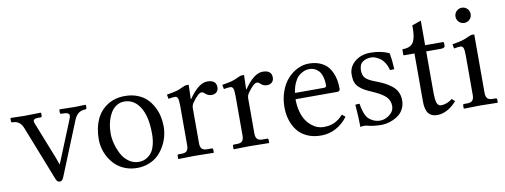

<svg xmlns="http://www.w3.org/2000/svg" viewBox="-55 -901 3141 1194"><g transform="rotate(-10 1515.5 -303.5)"><path d="M329.6 -401.9H325.2Q317.4 -402.8 317.4 -409.2V-428.7L321.3 -430.7Q378.4 -428.7 415 -428.7Q415 -428.7 482.9 -430.7L485.4 -428.7V-411.1Q485.4 -407.2 482.2 -404.5Q479 -401.9 474.1 -401.9Q427.2 -401.9 405.8 -349.6L268.1 -10.7Q258.8 12.2 243.7 12.2Q227.1 12.2 218.8 -9.3L83 -354.5Q64.5 -401.9 19 -401.9Q8.8 -401.9 8.8 -408.7V-428.7L11.7 -430.7Q64.9 -428.7 98.6 -428.7L198.7 -430.7L202.6 -428.7V-409.7Q202.6 -401.9 194.3 -401.9H177.2Q148.4 -401.4 148.4 -385.3Q148.4 -377.4 157.7 -356.4L244.1 -138.2L260.7 -92.3L278.3 -135.3L367.2 -353.5Q375.5 -372.6 375.5 -381.3Q375.5 -392.1 365.2 -397Q355 -401.9 329.6 -401.9Z M526.9 -205.1Q526.9 -273.9 550.5 -327.1Q574.2 -380.4 621.6 -411.1Q668.9 -441.9 733.4 -441.9Q776.4 -441.9 811.5 -428.2Q846.7 -414.6 869.9 -391.8Q893.1 -369.1 908.9 -339.1Q924.8 -309.1 931.6 -277.8Q938.5 -246.6 938.5 -214.4Q938.5 -183.6 930.7 -152.3Q922.9 -121.1 906.2 -91.3Q889.6 -61.5 866 -38.6Q842.3 -15.6 807.6 -1.7Q772.9 12.2 731.9 12.2Q692.9 12.2 659.2 -0.5Q625.5 -13.2 601.6 -34.7Q577.6 -56.2 560.5 -84.2Q543.5 -112.3 535.2 -143.1Q526.9 -173.8 526.9 -205.1ZM723.1 -408.7Q694.3 -408.7 671.4 -392.8Q648.4 -377 634.5 -350.8Q620.6 -324.7 613.3 -293.2Q606 -261.7 606 -228Q606 -197.8 614.7 -163.6Q623.5 -129.4 639.9 -97.4Q656.2 -65.4 684.8 -44.4Q713.4 -23.4 748.5 -23.4Q763.7 -23.4 777.6 -27.1Q791.5 -30.8 806.9 -41.5Q822.3 -52.2 833.5 -69.1Q844.7 -85.9 852.1 -115.2Q859.4 -144.5 859.4 -182.1Q859.4 -290 822.5 -349.4Q785.6 -408.7 723.1 -408.7Z M1062 -71.8V-320.8Q1062 -356.9 1056.9 -369.6Q1051.8 -382.3 1039.6 -382.3Q1022 -382.3 998 -377.4L992.7 -404.8Q1038.6 -412.6 1055.9 -417.5Q1073.2 -422.4 1096.2 -433.6Q1112.8 -441.9 1121.6 -441.9H1136.7L1133.8 -352.1H1136.7Q1198.2 -441.9 1253.4 -441.9Q1310.1 -441.9 1310.1 -396Q1310.1 -376.5 1298.1 -365.5Q1286.1 -354.5 1266.6 -354.5Q1243.2 -354.5 1225.6 -372.1Q1216.3 -381.3 1205.6 -381.3Q1186.5 -381.3 1148.4 -328.6Q1136.7 -312.5 1136.7 -293.9V-71.8Q1136.7 -49.3 1146.5 -38.1Q1156.2 -26.9 1179.7 -26.9H1209Q1217.3 -26.9 1217.3 -18.6V0L1215.3 2Q1136.7 0 1097.7 0L994.1 2L992.2 0V-18.6Q992.2 -26.9 1000 -26.9H1019Q1043 -26.9 1052.5 -38.1Q1062 -49.3 1062 -71.8Z M1411.6 -71.8V-320.8Q1411.6 -356.9 1406.5 -369.6Q1401.4 -382.3 1389.2 -382.3Q1371.6 -382.3 1347.7 -377.4L1342.3 -404.8Q1388.2 -412.6 1405.5 -417.5Q1422.9 -422.4 1445.8 -433.6Q1462.4 -441.9 1471.2 -441.9H1486.3L1483.4 -352.1H1486.3Q1547.9 -441.9 1603 -441.9Q1659.7 -441.9 1659.7 -396Q1659.7 -376.5 1647.7 -365.5Q1635.7 -354.5 1616.2 -354.5Q1592.8 -354.5 1575.2 -372.1Q1565.9 -381.3 1555.2 -381.3Q1536.1 -381.3 1498 -328.6Q1486.3 -312.5 1486.3 -293.9V-71.8Q1486.3 -49.3 1496.1 -38.1Q1505.9 -26.9 1529.3 -26.9H1558.6Q1566.9 -26.9 1566.9 -18.6V0L1564.9 2Q1486.3 0 1447.3 0L1343.8 2L1341.8 0V-18.6Q1341.8 -26.9 1349.6 -26.9H1368.7Q1392.6 -26.9 1402.1 -38.1Q1411.6 -49.3 1411.6 -71.8Z M1778.8 -276.9H1962.4Q1977.1 -276.9 1977.1 -290.5Q1977.1 -323.7 1969.2 -347.9Q1961.4 -372.1 1948.5 -384.5Q1935.5 -397 1921.9 -402.3Q1908.2 -407.7 1893.1 -407.7Q1883.8 -407.7 1873.8 -406Q1863.8 -404.3 1847.9 -396.5Q1832 -388.7 1819.3 -375.7Q1806.6 -362.8 1795.2 -337.2Q1783.7 -311.5 1778.8 -276.9ZM2042.5 -93.3 2062.5 -76.7Q2033.2 -36.1 1989.5 -12Q1945.8 12.2 1894 12.2Q1844.2 12.2 1805.7 -5.4Q1767.1 -22.9 1744.4 -53Q1721.7 -83 1710.2 -120.1Q1698.7 -157.2 1698.7 -199.2Q1698.7 -253.9 1715.8 -300.8Q1732.9 -347.7 1760.7 -377.9Q1788.6 -408.2 1823.2 -425Q1857.9 -441.9 1894 -441.9Q1932.1 -441.9 1961.4 -430.4Q1990.7 -418.9 2008.3 -400.6Q2025.9 -382.3 2037.1 -356.9Q2048.3 -331.5 2052.5 -306.9Q2056.6 -282.2 2056.6 -254.9Q2056.6 -237.8 2038.6 -237.8H1775.4Q1775.4 -194.8 1784.9 -159.9Q1794.4 -125 1809.3 -102.8Q1824.2 -80.6 1843.5 -65.2Q1862.8 -49.8 1881.3 -43.5Q1899.9 -37.1 1918 -37.1Q1958 -37.1 1986.8 -50.5Q2015.6 -64 2042.5 -93.3Z M2135.7 -140.1 2162.6 -141.1Q2165.5 -116.7 2174.6 -88.6Q2183.6 -60.5 2198.7 -44.9Q2209 -34.2 2228.3 -24.9Q2247.6 -15.6 2272.5 -15.6Q2302.2 -15.6 2331.1 -37.6Q2359.9 -59.6 2359.9 -93.3Q2359.9 -126.5 2337.2 -150.1Q2314.5 -173.8 2256.3 -199.2Q2224.6 -212.9 2207.5 -222.4Q2190.4 -231.9 2174.3 -246.6Q2158.2 -261.2 2151.9 -280.3Q2145.5 -299.3 2145.5 -326.7Q2145.5 -376.5 2185.1 -409.2Q2224.6 -441.9 2283.7 -441.9Q2351.6 -441.9 2401.9 -417.5Q2410.2 -371.1 2412.6 -315.4L2385.7 -314Q2378.4 -342.8 2364.5 -363.5Q2350.6 -384.3 2334.7 -394Q2318.8 -403.8 2306.4 -408Q2293.9 -412.1 2284.2 -412.1Q2251 -412.1 2229 -396.2Q2207 -380.4 2207 -342.3Q2207 -312 2223.1 -294.7Q2239.3 -277.3 2280.3 -262.2Q2314.5 -249.5 2338.1 -237.5Q2361.8 -225.6 2383.5 -208.3Q2405.3 -190.9 2416.3 -168Q2427.2 -145 2427.2 -115.7Q2427.2 -87.4 2415.8 -64.5Q2404.3 -41.5 2387.2 -27.6Q2370.1 -13.7 2348.9 -4.4Q2327.6 4.9 2309.1 8.5Q2290.5 12.2 2274.9 12.2Q2225.1 12.2 2185.1 1.5Q2176.8 -1 2166 -1Q2157.2 -1 2142.6 2Q2142.6 -53.7 2135.7 -140.1Z M2627.4 -389.6V-134.8Q2627.4 -85.9 2634.5 -64.7Q2641.6 -43.5 2661.1 -43.5Q2697.3 -43.5 2732.4 -70.8L2750.5 -53.7Q2691.9 12.2 2626 12.2Q2589.8 12.2 2571.5 -11.5Q2553.2 -35.2 2553.2 -87.4V-389.6H2488.3Q2483.4 -389.6 2483.4 -393.6V-424.8Q2483.4 -428.7 2487.3 -428.7Q2535.2 -428.7 2552.7 -456.5Q2570.3 -484.4 2570.3 -544.9V-564L2627.4 -584V-428.7H2737.8Q2745.6 -428.7 2745.6 -422.9V-402.8Q2745.6 -396.5 2738.3 -393.1Q2731 -389.6 2722.2 -389.6Z M2858.2 -536.9Q2844.2 -550.8 2844.2 -570.8Q2844.2 -590.8 2858.2 -604.7Q2872.1 -618.7 2892.1 -618.7Q2912.1 -618.7 2926 -604.7Q2939.9 -590.8 2939.9 -570.8Q2939.9 -550.8 2926 -536.9Q2912.1 -522.9 2892.1 -522.9Q2872.1 -522.9 2858.2 -536.9ZM2939.9 -71.8Q2939.9 -49.3 2949.7 -38.1Q2959.5 -26.9 2982.9 -26.9H3002Q3010.3 -26.9 3010.3 -18.6V0L3008.3 2Q2943.4 0 2902.3 0Q2861.3 0 2797.4 2L2795.4 0V-18.6Q2795.4 -26.9 2803.2 -26.9H2822.3Q2846.2 -26.9 2855.7 -38.1Q2865.2 -49.3 2865.2 -71.8V-320.8Q2865.2 -357.9 2859.9 -370.1Q2854.5 -382.3 2842.8 -382.3Q2825.2 -382.3 2800.8 -377.4L2795.9 -404.8Q2841.3 -412.6 2859.1 -417.7Q2877 -422.9 2899.9 -433.6Q2917.5 -441.9 2924.8 -441.9H2939.9Z"/></g></svg>

Font: Libertinage
Style: l
Weight: 400
Designer: OSP
Foundry: OSP
Version: Version 1.0; 2008; OFL relea